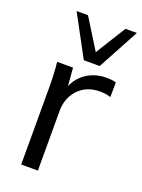

<svg xmlns="http://www.w3.org/2000/svg" viewBox="-143 -819 657 886"><g transform="rotate(20 185.5 -376.5)"><path d="M77 -381V0H159V-296C159 -370 211 -441 301 -441C322 -441 338 -440 357 -433L358 -505C344 -510 330 -511 310 -511C246 -511 185 -480 156 -414L149 -502H71C75 -463 77 -421 77 -381ZM184 -551H262L371 -753H315L223 -605L131 -753H75Z"/></g></svg>

Font: Poppy and Pepper
Style: Regular
Weight: 400
Designer: Thy Ha
Foundry: Thy Ha
Version: Version 0.001;Glyphs 3.2 (3227)